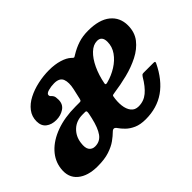

<svg xmlns="http://www.w3.org/2000/svg" viewBox="-118 -768 1018 1018"><g transform="rotate(-45 391.0 -259.5)"><path d="M-13 -118Q-7 -170 30.2 -210.2Q67.5 -250.5 130.2 -273.5Q193 -296.5 275 -296.5H303Q311.5 -296.5 314 -298.5Q316.5 -300.5 319 -309.5L332 -367Q342 -411.5 331.8 -437.8Q321.5 -464 281 -464Q259 -464 237.2 -458Q215.5 -452 215.5 -440Q215.5 -432.5 220.8 -428.5Q226 -424.5 231.2 -416Q236.5 -407.5 236.5 -385.5Q236.5 -351.5 210.8 -334.5Q185 -317.5 152 -317.5Q117.5 -317.5 95 -334.8Q72.5 -352 72.5 -387Q72.5 -423 93.5 -450.5Q114.5 -478 149.5 -496Q184.5 -514 226.8 -523.2Q269 -532.5 311.5 -532.5Q354.5 -532.5 388.5 -522.2Q422.5 -512 441 -494.5Q448.5 -487 451.8 -485.8Q455 -484.5 466.5 -492.5Q499 -512.5 532 -523.2Q565 -534 606 -534Q689 -534 732.2 -498.8Q775.5 -463.5 775.5 -404Q775.5 -352.5 747.8 -317Q720 -281.5 674.8 -258.5Q629.5 -235.5 576.5 -222.2Q523.5 -209 472.5 -202Q465.5 -200.5 460.5 -199.8Q455.5 -199 454.5 -193.5Q448 -158.5 451.5 -128Q455 -97.5 469.8 -78.8Q484.5 -60 512 -60Q551 -60 580.5 -84.5Q610 -109 637.5 -156Q641 -161.5 644.5 -164.8Q648 -168 656.5 -168H729.5Q738.5 -168 740.2 -165.5Q742 -163 739 -156.5Q698 -71 636.5 -28Q575 15 490 15Q450 15 423 3Q396 -9 378.5 -26.2Q361 -43.5 350.5 -59Q337 -79.5 320 -62.5Q304 -46.5 280.5 -29.5Q257 -12.5 221.5 -0.8Q186 11 134 11Q60.5 11 20 -23Q-20.5 -57 -13 -118ZM485.5 -268Q524.5 -278.5 559.2 -300.2Q594 -322 615.5 -352.5Q637 -383 637 -419.5Q637 -462 601 -462Q572.5 -462 546 -437Q519.5 -412 499.5 -369.5Q479.5 -327 469.5 -274.5Q467.5 -262 485.5 -268ZM296.5 -214Q299 -225 298.8 -232.5Q298.5 -240 290 -240H270.5Q224 -240 194 -211.8Q164 -183.5 158.5 -140.5Q153.5 -105 165.2 -89Q177 -73 198.5 -73Q235.5 -73 256.8 -102.5Q278 -132 291.5 -191Z"/></g></svg>

Font: Besley* Narrow
Style: Bold Italic
Weight: 700
Width: 4
Italic angle: -13°
Designer: Owen Earl
Foundry: indestructible type*
Version: Version 3.000; ttfautohint (v1.8.3)